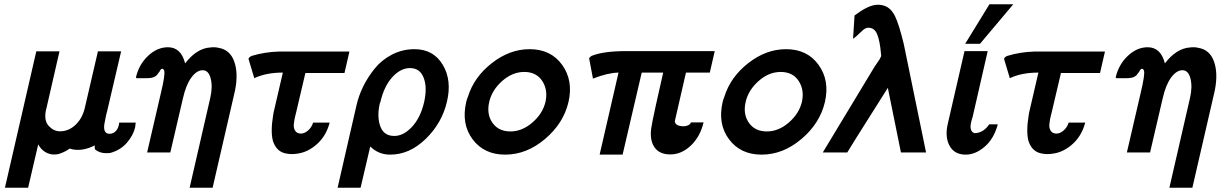

<svg xmlns="http://www.w3.org/2000/svg" viewBox="-20 -710 5684 894"><path d="M3 164 149 -471H257L196 -205Q196 -204 196 -204L195 -202Q181 -143 214 -117Q236 -96 268 -99Q305 -102 334.5 -131.5Q364 -161 375 -208L436 -471H543H544L479 -193Q479 -192 475 -178Q474 -174 471 -159Q469 -149 468 -143Q462 -117 467 -102Q473 -87 489 -87Q509 -87 521 -101.5Q533 -116 535 -139H612Q612 -137 609 -116Q600 -79 570.5 -45Q541 -11 494 2Q448 8 422 -15Q421 -21 421 -25V-33Q359 -1 304 -18Q285 -4 262 4Q247 11 222 9Q179 2 158 -38L111 164Z M616 -346Q615 -346 614 -348L613 -350Q627 -410 669.5 -450Q712 -490 762 -490Q823 -490 842 -415Q896 -485 959 -489Q980 -492 999 -487Q1051 -478 1070.5 -424Q1090 -370 1075 -292Q1073 -280 1071 -274L970 164H863L959 -254Q971 -306 961 -344.5Q951 -383 924 -383Q896 -383 871 -349Q846 -315 832 -253L773 0H665L729 -276Q740 -322 743.5 -346.5Q747 -371 745 -379.5Q743 -388 736 -390Q728 -390 722 -375Q719 -373 714 -365Q709 -357 697.5 -351.5Q686 -346 663 -346Z M1137 -436Q1140 -445 1153 -450Q1212 -468 1279 -470H1607L1584 -370H1402L1359 -187Q1359 -185 1355 -171Q1354 -166 1352.5 -160Q1351 -154 1351 -153Q1349 -143 1349 -138Q1345 -117 1353.5 -102.5Q1362 -88 1381 -88Q1398 -88 1414.5 -102.5Q1431 -117 1438 -139H1515Q1499 -78 1457 -40Q1415 -2 1367 5Q1338 10 1314 5Q1268 -2 1251 -53Q1239 -96 1252 -175V-174Q1252 -177 1253.5 -184Q1255 -191 1256 -195L1297 -372Q1219 -372 1164 -346Z M1552 164 1640 -220Q1650 -264 1671 -307Q1692 -350 1724.5 -390.5Q1757 -431 1805.5 -456Q1854 -481 1910 -481Q1998 -481 2041.5 -408.5Q2085 -336 2061 -236Q2038 -137 1962.5 -63.5Q1887 10 1797 10Q1742 10 1704 -28L1659 164ZM1751 -234Q1749 -232 1747 -222Q1735 -163 1751.5 -120Q1768 -77 1816 -77Q1859 -77 1898.5 -119.5Q1938 -162 1955 -235Q1970 -303 1953 -347Q1936 -393 1889 -393Q1845 -393 1806.5 -350.5Q1768 -308 1751 -234Z M2151 -236Q2155 -252 2159 -260Q2187 -351 2270 -416Q2353 -481 2446 -481Q2545 -481 2597.5 -408Q2650 -335 2627 -235Q2604 -136 2518 -63Q2432 10 2332 10Q2234 10 2180.5 -61.5Q2127 -133 2151 -236ZM2258 -236Q2258 -234 2257.5 -231Q2257 -228 2256 -226Q2247 -173 2275 -135.5Q2303 -98 2357 -98Q2411 -98 2459 -139.5Q2507 -181 2520 -236Q2532 -292 2504.5 -333.5Q2477 -375 2421 -375Q2366 -375 2318.5 -333Q2271 -291 2258 -236Z M2723 -439Q2728 -446 2735 -450Q2790 -472 2894 -472H3308L3285 -372H3174L3122 -145Q3125 -122 3164 -122Q3175 -122 3185 -127Q3194 -132 3195 -136Q3197 -138 3197 -140H3256Q3240 -73 3196.5 -32Q3153 9 3101 9Q3051 9 3028 -23.5Q3005 -56 3012 -111Q3015 -134 3034 -221L3068 -372H2968L2879 10H2772L2860 -372Q2810 -371 2741 -344Z M3345 -236Q3349 -252 3353 -260Q3381 -351 3464 -416Q3547 -481 3640 -481Q3739 -481 3791.5 -408Q3844 -335 3821 -235Q3798 -136 3712 -63Q3626 10 3526 10Q3428 10 3374.5 -61.5Q3321 -133 3345 -236ZM3452 -236Q3452 -234 3451.5 -231Q3451 -228 3450 -226Q3441 -173 3469 -135.5Q3497 -98 3551 -98Q3605 -98 3653 -139.5Q3701 -181 3714 -236Q3726 -292 3698.5 -333.5Q3671 -375 3615 -375Q3560 -375 3512.5 -333Q3465 -291 3452 -236Z M3811 0 4052 -399 4077 -436Q4077 -437 4078 -439Q4083 -446 4083 -451Q4083 -455 4082 -461Q4077 -519 4064.5 -550Q4052 -581 4023 -581Q4007 -581 3989 -561V-562Q3986 -558 3981 -554Q3976 -550 3974 -547Q3974 -548 3975 -548Q3972 -545 3962 -537L3952 -529L3959 -638Q4016 -681 4055 -687Q4078 -690 4098 -683Q4128 -673 4146.5 -636.5Q4165 -600 4188 -506L4292 0H4175L4114 -301Q4093 -267 4020 -152Q3947 -37 3925 0Z M4393 -133 4471 -472H4579L4508 -162Q4507 -162 4506 -157L4502 -142Q4492 -99 4517 -90Q4558 -90 4586 -131H4626Q4608 -64 4565 -27Q4522 10 4477 10Q4424 10 4401.5 -31Q4379 -72 4393 -133ZM4474 -506 4587 -690H4698L4543 -506Z M4655 -436Q4658 -445 4671 -450Q4730 -468 4797 -470H5125L5102 -370H4920L4877 -187Q4877 -185 4873 -171Q4872 -166 4870.5 -160Q4869 -154 4869 -153Q4867 -143 4867 -138Q4863 -117 4871.5 -102.5Q4880 -88 4899 -88Q4916 -88 4932.5 -102.5Q4949 -117 4956 -139H5033Q5017 -78 4975 -40Q4933 -2 4885 5Q4856 10 4832 5Q4786 -2 4769 -53Q4757 -96 4770 -175V-174Q4770 -177 4771.5 -184Q4773 -191 4774 -195L4815 -372Q4737 -372 4682 -346Z M5178 -346Q5177 -346 5176 -348L5175 -350Q5189 -410 5231.5 -450Q5274 -490 5324 -490Q5385 -490 5404 -415Q5458 -485 5521 -489Q5542 -492 5561 -487Q5613 -478 5632.5 -424Q5652 -370 5637 -292Q5635 -280 5633 -274L5532 164H5425L5521 -254Q5533 -306 5523 -344.5Q5513 -383 5486 -383Q5458 -383 5433 -349Q5408 -315 5394 -253L5335 0H5227L5291 -276Q5302 -322 5305.5 -346.5Q5309 -371 5307 -379.5Q5305 -388 5298 -390Q5290 -390 5284 -375Q5281 -373 5276 -365Q5271 -357 5259.5 -351.5Q5248 -346 5225 -346Z"/></svg>

Font: Coval
Style: Medium Italic
Weight: 500
Foundry: Context Ltd
Version: Version 001.000